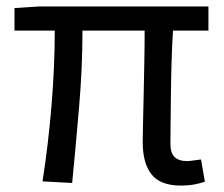

<svg xmlns="http://www.w3.org/2000/svg" viewBox="-20 -563 694 596"><path d="M541 13Q478 13 450.5 -21.5Q423 -56 423 -122Q423 -143 424 -182.5Q425 -222 426 -271Q427 -320 428 -371.5Q429 -423 429 -468H236Q236 -353 225.5 -230.5Q215 -108 204 5L112 0Q130 -115 140 -236.5Q150 -358 150 -468H25V-538L103 -543H627V-468H517Q514 -422 512.5 -369Q511 -316 510.5 -265.5Q510 -215 509.5 -175.5Q509 -136 509 -116Q509 -88 522 -75.5Q535 -63 560 -63Q568 -63 578 -64.5Q588 -66 604 -68L616 1Q602 6 583.5 9.5Q565 13 541 13Z"/></svg>

Font: Source Han Sans SC
Style: Regular
Weight: 400
Designer: Ryoko NISHIZUKA 西塚涼子 (kana, bopomofo & ideographs); Paul D. Hunt (Latin, Greek & Cyrillic); Sandoll Communications 산돌커뮤니
Foundry: Adobe
Version: Version 2.002;hotconv 1.0.116;makeotfexe 2.5.65601; ttfautoh